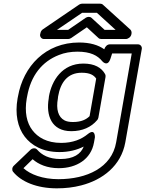

<svg xmlns="http://www.w3.org/2000/svg" viewBox="-20 -795 794 1048"><path d="M299 183C213 183 145 157 108 123L158 74C190 102 237 123 301 123C398 123 477 74 493 -17L498 -45C498 -45 501 -97 459 -63C425 -35 378 -15 314 -15C235 -15 186 -46 157 -84C126 -124 113 -183 126 -258L128 -268C148 -382 209 -459 302 -495C332 -507 366 -513 403 -513C474 -513 513 -492 538 -461C538 -461 567 -426 583 -475L592 -503H699L614 -18C590 120 454 183 299 183ZM549 -526C517 -549 472 -563 412 -563C229 -563 107 -434 78 -268L76 -258C61 -173 76 -100 115 -49C151 -2 212 35 305 35C355 35 399 24 437 5C421 46 381 73 310 73C247 73 208 51 182 21C173 11 156 13 146 23L56 109C46 118 44 133 51 142C95 197 181 233 290 233C337 233 381 228 423 217C540 187 641 110 664 -18L754 -528C756 -539 748 -553 733 -553H580C565 -553 554 -541 549 -526ZM369 -79C430 -79 478 -101 510 -139C514 -143 516 -149 517 -153L556 -375C557 -380 556 -386 554 -390C534 -426 496 -448 435 -448C319 -448 262 -355 247 -268L246 -258C230 -165 261 -79 369 -79ZM505 -366 469 -161C451 -143 424 -129 378 -129C359 -129 343 -132 332 -138C298 -156 285 -198 296 -258L297 -268C310 -344 348 -398 426 -398C471 -398 492 -385 505 -366ZM611 -632H551L479 -698C471 -705 457 -704 448 -698L352 -632H291L428 -725H509ZM698 -613C699 -619 697 -628 692 -633L541 -770C538 -773 532 -775 526 -775H428C423 -775 417 -773 412 -770L214 -635C208 -631 202 -623 201 -615L199 -607C197 -596 205 -582 220 -582H352C357 -582 363 -584 368 -587L454 -646L518 -587C521 -584 527 -582 533 -582H667C678 -582 694 -592 697 -607Z"/></svg>

Font: Asimov
Style: XWidOuIt
Weight: 500
Designer: Google
Version: Version 2.000980; 2014